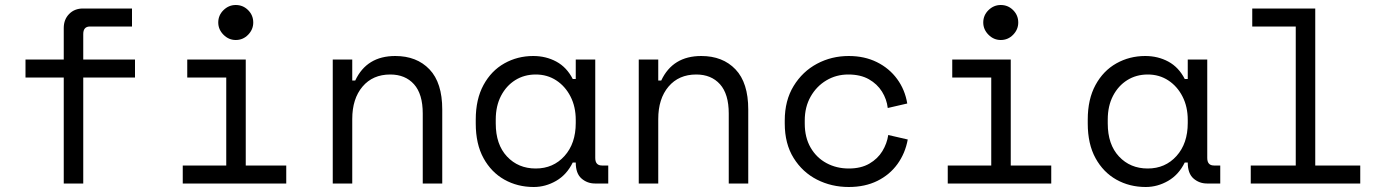

<svg xmlns="http://www.w3.org/2000/svg" viewBox="-20 -734 5548 768"><path d="M235 0V-424H82V-496H235V-622Q235 -656 256.5 -678Q278 -700 312 -700H508V-628H340Q313 -628 313 -598V-496H520V-424H313V0Z M923 -574Q895 -574 874 -595Q853 -616 853 -644Q853 -673 874 -693.5Q895 -714 923 -714Q952 -714 972.5 -693.5Q993 -673 993 -644Q993 -616 972.5 -595Q952 -574 923 -574ZM711 0V-72H885V-424H729V-496H963V-72H1125V0Z M1311 0V-496H1389V-412H1401Q1447 -510 1561 -510Q1647 -510 1698 -456.5Q1749 -403 1749 -296V0H1671V-280Q1671 -358 1636 -397Q1601 -436 1541 -436Q1471 -436 1430 -387.5Q1389 -339 1389 -258V0Z M2115 14Q2050 14 1997.5 -15.5Q1945 -45 1914 -101.5Q1883 -158 1883 -240V-256Q1883 -337 1914 -394Q1945 -451 1997.5 -480.5Q2050 -510 2113 -510Q2164 -510 2205.5 -487.5Q2247 -465 2271 -418H2283V-496H2361V-102Q2361 -72 2388 -72H2413V0H2360Q2329 0 2306 -20Q2283 -40 2283 -84H2271Q2247 -35 2204.5 -10.5Q2162 14 2115 14ZM2123 -60Q2193 -60 2238 -110Q2283 -160 2283 -242V-254Q2283 -307 2262 -348Q2241 -389 2205 -412.5Q2169 -436 2123 -436Q2077 -436 2041 -413.5Q2005 -391 1984 -350.5Q1963 -310 1963 -256V-240Q1963 -156 2008 -108Q2053 -60 2123 -60Z M2535 0V-496H2613V-412H2625Q2671 -510 2785 -510Q2871 -510 2922 -456.5Q2973 -403 2973 -296V0H2895V-280Q2895 -358 2860 -397Q2825 -436 2765 -436Q2695 -436 2654 -387.5Q2613 -339 2613 -258V0Z M3375 14Q3306 14 3248 -15.5Q3190 -45 3154.5 -102Q3119 -159 3119 -240V-252Q3119 -332 3154.5 -390Q3190 -448 3248 -479Q3306 -510 3375 -510Q3438 -510 3487.5 -485.5Q3537 -461 3568.5 -418Q3600 -375 3609 -320L3531 -302Q3527 -337 3508 -367.5Q3489 -398 3455.5 -417Q3422 -436 3373 -436Q3325 -436 3285.5 -412.5Q3246 -389 3222.5 -347.5Q3199 -306 3199 -252V-240Q3199 -184 3222.5 -143.5Q3246 -103 3286 -81.5Q3326 -60 3375 -60Q3424 -60 3457.5 -79.5Q3491 -99 3509.5 -129.5Q3528 -160 3533 -194L3611 -176Q3601 -121 3570 -78Q3539 -35 3489.5 -10.5Q3440 14 3375 14Z M3983 -574Q3955 -574 3934 -595Q3913 -616 3913 -644Q3913 -673 3934 -693.5Q3955 -714 3983 -714Q4012 -714 4032.5 -693.5Q4053 -673 4053 -644Q4053 -616 4032.5 -595Q4012 -574 3983 -574ZM3771 0V-72H3945V-424H3789V-496H4023V-72H4185V0Z M4563 14Q4498 14 4445.5 -15.5Q4393 -45 4362 -101.5Q4331 -158 4331 -240V-256Q4331 -337 4362 -394Q4393 -451 4445.5 -480.5Q4498 -510 4561 -510Q4612 -510 4653.5 -487.5Q4695 -465 4719 -418H4731V-496H4809V-102Q4809 -72 4836 -72H4861V0H4808Q4777 0 4754 -20Q4731 -40 4731 -84H4719Q4695 -35 4652.5 -10.5Q4610 14 4563 14ZM4571 -60Q4641 -60 4686 -110Q4731 -160 4731 -242V-254Q4731 -307 4710 -348Q4689 -389 4653 -412.5Q4617 -436 4571 -436Q4525 -436 4489 -413.5Q4453 -391 4432 -350.5Q4411 -310 4411 -256V-240Q4411 -156 4456 -108Q4501 -60 4571 -60Z M4983 0V-72H5163V-628H4989V-700H5241V-72H5421V0Z"/></svg>

Font: Space Mono
Style: Regular
Weight: 400
Monospace: yes
Designer: Colophon Foundry + Benjamin Critton
Foundry: Colophon Foundry & Benjamin Critton
Version: Version 1.003; ttfautohint (v1.8.4.7-5d5b)